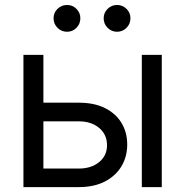

<svg xmlns="http://www.w3.org/2000/svg" viewBox="-20 -764 756 784"><path d="M144 -344.7H301.8Q364.3 -344.7 408.4 -322.8Q452.6 -300.8 476.1 -262.2Q499.5 -223.6 499.5 -173.8Q499.5 -124.5 476.1 -85.2Q452.6 -45.9 408.4 -22.9Q364.3 0 301.8 0H75.7V-540H157.2V-75.7H301.3Q352.5 -75.7 384.8 -102.1Q417 -128.4 417 -170.9Q417 -214.8 384.8 -241.7Q352.5 -268.6 301.3 -268.6H144ZM559.1 0V-540H640.6V0ZM458 -634.3Q435.5 -634.3 419.4 -650.4Q403.3 -666.5 403.3 -689.5Q403.3 -711.9 419.4 -727.8Q435.5 -743.7 458 -743.7Q480.5 -743.7 496.6 -727.8Q512.7 -711.9 512.7 -689.5Q512.7 -666.5 496.6 -650.4Q480.5 -634.3 458 -634.3ZM253.9 -634.3Q231 -634.3 214.8 -650.4Q198.7 -666.5 198.7 -689.5Q198.7 -711.9 214.8 -727.8Q231 -743.7 253.9 -743.7Q276.4 -743.7 292.2 -727.8Q308.1 -711.9 308.1 -689.5Q308.1 -666.5 292.2 -650.4Q276.4 -634.3 253.9 -634.3Z"/></svg>

Font: V-Inter
Style: Regular-375
Weight: 375
Designer: Rasmus Andersson
Foundry: rsms
Version: Version 4.000;git-4146feb